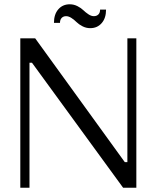

<svg xmlns="http://www.w3.org/2000/svg" viewBox="-20 -880 735 900"><path d="M75.2 0V-700.2H145L564.9 -120.1H577.1V-700.2H619.1V0H557.1L129.9 -585.9H118.2V0ZM402.8 -748Q383.8 -748 366.7 -756.8Q349.6 -765.6 339.1 -776.1Q328.6 -786.6 315.4 -795.4Q302.2 -804.2 290 -804.2Q276.9 -804.2 269 -795.9Q261.2 -787.6 261.2 -772.9H232.9Q232.9 -813 253.4 -836.4Q273.9 -859.9 307.1 -859.9Q326.2 -859.9 343.3 -851.1Q360.4 -842.3 370.8 -832Q381.3 -821.8 394.5 -813Q407.7 -804.2 419.9 -804.2Q433.1 -804.2 441.2 -812.3Q449.2 -820.3 449.2 -835H477.1Q477.1 -794.9 456.5 -771.5Q436 -748 402.8 -748Z"/></svg>

Font: Ribes
Style: Regular
Weight: 400
Designer: Luigi Gorlero
Foundry: Collletttivo
Version: Version 2.100;Glyphs 3.2 (3217)